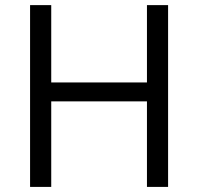

<svg xmlns="http://www.w3.org/2000/svg" viewBox="-20 -734 778 754"><path d="M640.1 0H557.1V-335.9H181.2V0H98.1V-713.9H181.2V-410.2H557.1V-713.9H640.1Z"/></svg>

Font: f0_2797  
Style: Regular
Weight: 400
Foundry: Ascender Corporation
Version: Version 1.10